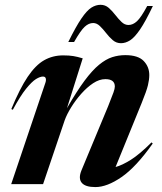

<svg xmlns="http://www.w3.org/2000/svg" viewBox="-20 -748 658 780"><path d="M32 -302 26 -305Q60.5 -388.5 92.5 -436Q124.5 -483.5 159.2 -503.2Q194 -523 236.5 -523Q261.5 -523 278 -520.2Q294.5 -517.5 316 -511L252 -308.5Q291.5 -377 323.2 -419.8Q355 -462.5 382.5 -485Q410 -507.5 435.8 -515.8Q461.5 -524 489 -524Q541 -524 563.8 -500.2Q586.5 -476.5 586.5 -443Q586.5 -425 581 -401.8Q575.5 -378.5 555.5 -329.5L449.5 -69.5Q476 -76.5 511.8 -99Q547.5 -121.5 595.5 -169.5L600.5 -165Q533 -69.5 474 -28.8Q415 12 367.5 12Q326.5 12 312 -5.5Q297.5 -23 311 -56L419.5 -317Q435.5 -357 441 -372.5Q446.5 -388 446.5 -396.5Q446.5 -426.5 408 -426.5Q383.5 -426.5 358.2 -409.8Q333 -393 310 -367Q287 -341 269.2 -312.2Q251.5 -283.5 243 -260L155 0H25.5L164 -410.5Q168 -421.5 166 -429.2Q164 -437 154.5 -437Q143 -437 126.2 -426.8Q109.5 -416.5 86 -387.5Q62.5 -358.5 32 -302ZM601 -723.5Q571 -660.5 548.8 -628Q526.5 -595.5 508.2 -584Q490 -572.5 471.5 -572.5Q452.5 -572.5 438 -585Q423.5 -597.5 411 -613.8Q398.5 -630 385.8 -642.2Q373 -654.5 358.5 -654.5Q340.5 -654.5 324 -639.2Q307.5 -624 281 -577.5H257.5Q288.5 -640.5 310.8 -673Q333 -705.5 351.2 -717Q369.5 -728.5 388.5 -728.5Q407.5 -728.5 421.8 -716Q436 -703.5 448.5 -687.2Q461 -671 473.8 -658.8Q486.5 -646.5 502 -646.5Q520 -646.5 536.5 -661.8Q553 -677 578 -723.5Z"/></svg>

Font: Newsreader Display SemiBold
Style: Italic
Weight: 600
Italic angle: -17°
Designer: Hugues Gentile
Foundry: Production Type
Version: Version 1.001